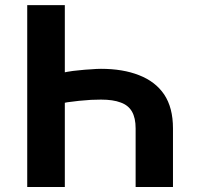

<svg xmlns="http://www.w3.org/2000/svg" viewBox="-20 -748 805 768"><path d="M671.9 0Q634.8 0 522.5 0Q522.5 -58.6 522.5 -234.4Q522.5 -276.4 507.8 -301.8Q493.2 -327.1 462.9 -337.9Q432.6 -349.6 383.8 -349.6Q367.2 -349.6 343.8 -348.6Q320.3 -346.7 295.9 -344.7Q271.5 -341.8 249 -338.9Q227.5 -335 211.9 -330.1Q211.9 -371.1 211.9 -452.1Q227.5 -457 250 -460.9Q271.5 -464.8 295.9 -466.8Q321.3 -469.7 343.8 -470.7Q367.2 -472.7 383.8 -472.7Q471.7 -472.7 536.1 -447.3Q601.6 -421.9 636.7 -370.1Q671.9 -317.4 671.9 -234.4Q671.9 -156.2 671.9 0ZM239.3 0Q202.1 0 88.9 0Q88.9 -181.6 88.9 -727.5Q126 -727.5 239.3 -727.5Q239.3 -545.9 239.3 0Z"/></svg>

Font: DeepSea
Style: Bold
Weight: 700
Designer: Stem
Version: Version 3.019;git-0a5106e0b